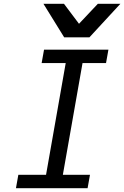

<svg xmlns="http://www.w3.org/2000/svg" viewBox="-20 -985 650 1005"><path d="M76 -70H221L324 -655H198L210.5 -725H547.5L535 -655H412L309 -70H451L438.5 0H63.5ZM207.5 -965H315L393.5 -860.5L492 -965H610L448 -789.5H316Z"/></svg>

Font: JuliaMono Italic
Style: Regular
Weight: 400
Italic angle: -9°
Monospace: yes
Designer: cormullion
Foundry: corm
Version: Version 0.049; ttfautohint (v1.8.4)